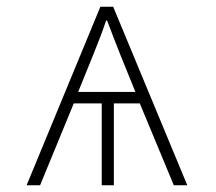

<svg xmlns="http://www.w3.org/2000/svg" viewBox="-20 -550 640 570"><path d="M59 0H99L199 -243H282V0H318V-243H395L496 0H536L316 -530H278ZM212 -277 257 -388C274 -430 284 -456 295 -489H298C310 -458 320 -430 337 -388L382 -277Z"/></svg>

Font: Noto Sans Mono ExtraLight
Style: Regular
Weight: 200
Designer: Monotype Design Team
Foundry: Monotype Imaging Inc.
Version: Version 2.014